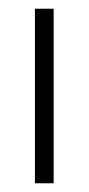

<svg xmlns="http://www.w3.org/2000/svg" viewBox="-20 -419 203 440"><path d="M60 -399V1H103V-399Z"/></svg>

Font: Anthony
Style: Regular
Weight: 400
Designer: Sun Young Oh
Foundry: Velvetyne Type Foundry
Version: Version 1.000;hotconv 1.0.109;makeotfexe 2.5.65596